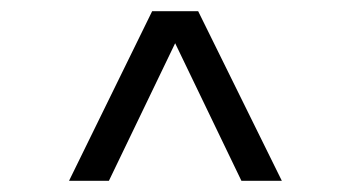

<svg xmlns="http://www.w3.org/2000/svg" viewBox="-20 -638 624 342"><path d="M103 -316 251 -618H333L482 -316H410L292 -561L174 -316Z"/></svg>

Font: Fauna One
Style: Regular
Weight: 400
Designer: Eduardo Rodriguez Tunni
Foundry: Eduardo Rodriguez Tunni
Version: Version 2.001; ttfautohint (v1.8.4.7-5d5b);gftools[0.9.23]